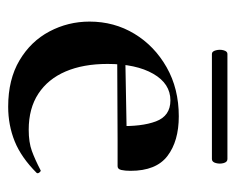

<svg xmlns="http://www.w3.org/2000/svg" viewBox="-72 -478 563 458"><g transform="rotate(90 209.0 -249.5)"><path d="M235 12Q170 12 124.5 -15Q79 -42 55.5 -86.5Q32 -131 32 -182Q32 -241 61 -289Q90 -337 141 -366Q192 -395 258 -395Q317 -395 352.5 -368Q388 -341 388 -280Q388 -267 386 -258Q384 -249 377 -249H281Q283 -306 270 -340.5Q257 -375 220 -375Q180 -375 156.5 -334Q133 -293 133 -225Q133 -167 151 -125Q169 -83 204 -60Q239 -37 290 -37Q320 -37 340.5 -44.5Q361 -52 386 -65Q388 -67 391.5 -63Q395 -59 393 -56Q356 -19 317.5 -3.5Q279 12 235 12ZM98 -248 97 -267 316 -271V-249ZM109 -474Q103 -474 100.5 -483.5Q98 -493 100.5 -502Q103 -511 109 -511H360Q367 -511 369.5 -502Q372 -493 369.5 -483.5Q367 -474 360 -474Z"/></g></svg>

Font: Cormorant Garamond Light
Style: Bold
Weight: 700
Version: Version 4.001